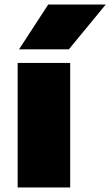

<svg xmlns="http://www.w3.org/2000/svg" viewBox="-20 -828 487 848"><path d="M58 0V-550H290V0ZM64 -610 193 -808H447L284 -610Z"/></svg>

Font: Encode Sans Expanded Black
Style: Regular
Weight: 900
Width: 7
Designer: Multiple Designers
Foundry: Impallari Type
Version: Version 2.000